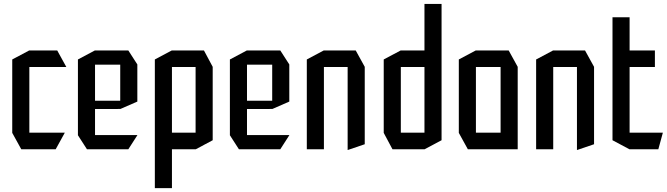

<svg xmlns="http://www.w3.org/2000/svg" viewBox="-20 -768 3431 988"><path d="M89.4 0 43 -84.2V-85.2H313V-84.2L266.6 0ZM43 -85.2V-462L130 -508.3H131V-85.2ZM131 -423.1V-508.3H274.5L320.9 -424.1V-423.1Z M427.4 0 381 -72V-73H686.7V-72L640.4 0ZM381 -73V-462L468 -508.3H469V-73ZM469 -207V-249.7H598.7V-207.3ZM469 -435.4V-508.3H640.4L686.7 -436.4V-435.4ZM598.7 -207.3V-435.4H686.7V-245.3L599.7 -207.3Z M864.8 -423.1V-508.3H1029.5L1074.5 -424.1V-423.1ZM776.8 200V-83.7H777.8L864.8 0V200ZM849.6 0 776.8 -84.2V-85.2H986.5V0ZM776.8 -85.2V-462L863.8 -508.3H864.8V-85.2ZM986.5 0V-423.1H1074.5V-46.4L987.5 0Z M1209.4 0 1163 -72V-73H1468.7V-72L1422.4 0ZM1163 -73V-462L1250 -508.3H1251V-73ZM1251 -207V-249.7H1380.7V-207.3ZM1251 -435.4V-508.3H1422.4L1468.7 -436.4V-435.4ZM1380.7 -207.3V-435.4H1468.7V-245.3L1381.7 -207.3Z M1558.8 0V-462L1645.8 -508.3H1646.8V0ZM1768.9 3.8V-423.1H1856.9V-25.8L1769.9 3.8ZM1646.8 -423.1V-508.3H1810.5L1856.9 -424.1V-423.1Z M2251.2 -424.7 2164.2 -508.3V-747.8H2252.2V-424.7ZM2042.6 -423.1V-508.3H2190.6L2252.2 -424.1V-423.1ZM1999.6 0 1954.6 -84.2V-85.2H2164.2V0ZM1954.6 -85.2V-462L2041.6 -508.3H2042.6V-85.2ZM2164.2 0V-423.1H2252.2V-46.4L2165.2 0Z M2429 -423.1V-508.3H2597.6L2644 -424.1V-423.1ZM2387.4 0 2341 -84.2V-85.2H2556V0ZM2341 -85.2V-462L2428 -508.3H2429V-85.2ZM2556 0V-423.1H2644V0Z M2738.8 0V-462L2825.8 -508.3H2826.8V0ZM2948.9 3.8V-423.1H3036.9V-25.8L2949.9 3.8ZM2826.8 -423.1V-508.3H2990.5L3036.9 -424.1V-423.1Z M3131.8 -423.1V-679.2H3219.8V-508.3L3132.8 -423.1ZM3132.8 -423.1 3219.8 -508.3H3350V-423.1ZM3218.8 0 3131.8 -46.4V-423.1H3219.8V0ZM3219.8 0V-85.2H3390.7V-84.2L3367.7 0Z"/></svg>

Font: Foldit Thin
Style: Regular
Weight: 100
Designer: Sophia Tai
Foundry: Sophia Tai
Version: Version 1.003